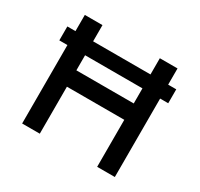

<svg xmlns="http://www.w3.org/2000/svg" viewBox="-140 -828 1042 1002"><g transform="rotate(30 381.0 -327.0)"><path d="M52.7 -472.7V-556.6H709V-472.7ZM553.7 0V-654.3H660.2V0ZM101.6 0V-654.3H208V0ZM194.3 -283.2V-381.8H581.1V-283.2Z"/></g></svg>

Font: Sen Medium
Style: Regular
Weight: 500
Designer: Kosal Sen, Philatype
Foundry: Philatype
Version: Version 2.000;gftools[0.9.31]